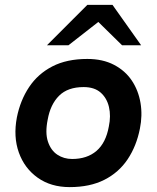

<svg xmlns="http://www.w3.org/2000/svg" viewBox="-20 -757 640 785"><path d="M265 8Q188 8 134 -30.5Q80 -69 57 -133.5Q34 -198 49 -277Q63 -347 99 -401Q135 -455 194 -485.5Q253 -516 337 -516Q400 -516 446 -492Q492 -468 519 -427.5Q546 -387 554.5 -336Q563 -285 552 -231Q538 -160 502 -106Q466 -52 407 -22Q348 8 265 8ZM275 -107Q336 -107 374.5 -140Q413 -173 425 -240Q434 -283 425.5 -319.5Q417 -356 391.5 -378.5Q366 -401 322 -401Q257 -401 221.5 -365.5Q186 -330 175 -268Q164 -214 176 -178Q188 -142 214.5 -124.5Q241 -107 275 -107ZM479 -572 368 -681 337 -737H440L557 -572ZM172 -572 337 -737H440L397 -679L260 -572Z"/></svg>

Font: REM Medium
Style: Italic
Weight: 500
Italic angle: -11°
Designer: Octavio Pardo
Foundry: Ashler Design
Version: Version 1.005;gftools[0.9.28]